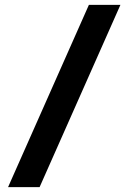

<svg xmlns="http://www.w3.org/2000/svg" viewBox="-20 -731 529 791"><path d="M13.2 40 346.2 -710.9H476.1L143.1 40Z"/></svg>

Font: TASA Orbiter Display SemiBold
Style: Regular
Weight: 600
Designer: Weizhong Zhang
Version: Version 1.000;Glyphs 3.1.2 (3151)